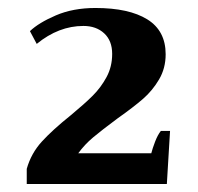

<svg xmlns="http://www.w3.org/2000/svg" viewBox="-20 -730 496 481"><path d="M47 -307Q58 -346 85 -375.5Q112 -405 157 -441Q192 -470 212.5 -490.5Q233 -511 247 -537Q261 -563 261 -595Q261 -628 241 -646.5Q221 -665 189 -665Q127 -665 72 -620L55 -652Q77 -673 120 -691.5Q163 -710 219 -710Q303 -710 349 -681.5Q395 -653 395 -594Q395 -559 378.5 -531Q362 -503 338.5 -482.5Q315 -462 274 -433Q235 -404 213.5 -386Q192 -368 176 -346H359Q362 -358 368.5 -375Q375 -392 383 -402H406L398 -269H47Z"/></svg>

Font: Trirong
Style: Bold
Weight: 700
Designer: Katatrad Team
Foundry: CadsonDemak
Version: Version 1.001